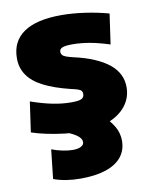

<svg xmlns="http://www.w3.org/2000/svg" viewBox="-84 -593 693 876"><g transform="rotate(-10 262.0 -155.0)"><path d="M260 10Q225 10 182.5 5Q140 0 100 -8.5Q60 -17 31 -27L51 -167Q106 -148 150.5 -139Q195 -130 238 -130Q272 -130 284.5 -136.5Q297 -143 297 -159Q297 -167 293 -172.5Q289 -178 277.5 -182Q266 -186 243 -191Q170 -209 122 -233.5Q74 -258 50.5 -292Q27 -326 27 -370Q27 -449 86 -489.5Q145 -530 260 -530Q310 -530 367 -522Q424 -514 479 -499L459 -359Q406 -376 365 -383Q324 -390 287 -390Q255 -390 241 -384.5Q227 -379 227 -365Q227 -357 232 -351Q237 -345 249 -340.5Q261 -336 282 -331Q336 -319 376.5 -301.5Q417 -284 443.5 -262.5Q470 -241 483.5 -214Q497 -187 497 -155Q497 -106 467.5 -68.5Q438 -31 384.5 -10.5Q331 10 260 10ZM219 220Q148 220 94 200L109 65Q132 74 158.5 79.5Q185 85 207 85Q224 85 235 81.5Q246 78 252 72Q258 66 258 57Q258 42 240.5 28Q223 14 186 0L361 -50Q399 -14 416.5 16.5Q434 47 434 82Q434 126 409 157Q384 188 336 204Q288 220 219 220Z"/></g></svg>

Font: M PLUS 1 Black
Style: Regular
Weight: 900
Designer: Coji Morishita
Foundry: UNDERFOREST DESIGN
Version: Version 1.001